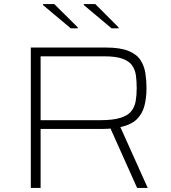

<svg xmlns="http://www.w3.org/2000/svg" viewBox="-20 -921 837 941"><path d="M131 0V-688H499Q569 -688 609.5 -671.5Q650 -655 668.5 -626.5Q687 -598 692.5 -562.5Q698 -527 698 -489Q698 -442 688 -403Q678 -364 651 -337Q624 -310 570 -298L704 0H652L514 -308L545 -297Q530 -291 512.5 -290Q495 -289 478 -289H179V0ZM179 -332H472Q534 -332 570.5 -343.5Q607 -355 623.5 -376Q640 -397 645 -425.5Q650 -454 650 -489Q650 -524 646 -552Q642 -580 627 -601Q612 -622 579.5 -633.5Q547 -645 491 -645H179ZM561 -782H527L391 -896V-901H447L561 -787ZM361 -782H327L191 -896V-901H246L361 -787Z"/></svg>

Font: Saira Expanded ExtraLight
Style: Regular
Weight: 250
Width: 7
Designer: Hector Gatti with collaboration of the Omnibus-Type team
Foundry: Omnibus-Type
Version: Version 1.101